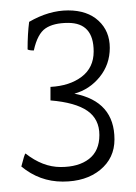

<svg xmlns="http://www.w3.org/2000/svg" viewBox="-20 -701 261 369"><path d="M160 -602Q160 -657 111 -657Q83 -657 67.5 -646.5Q52 -636 45 -604Q36 -604 33 -606Q33 -636 36 -659Q74 -681 111 -681Q148 -681 169.5 -661Q191 -641 191 -609Q191 -577 171.5 -553Q152 -529 123 -521Q200 -506 200 -433Q200 -397 172.5 -374.5Q145 -352 100.5 -352Q56 -352 21 -381Q27 -405 29 -406Q62 -380 96.5 -380Q131 -380 151 -395.5Q171 -411 171 -441.5Q171 -472 148 -488Q125 -504 77 -508V-534Q114 -536 137 -553.5Q160 -571 160 -602Z"/></svg>

Font: Halant Light
Style: Regular
Weight: 300
Designer: Hitesh Malaviya (Devanagari), Satya Rajpurohit (Latin)
Foundry: Indian Type Foundry
Version: Version 1.101;PS 1.0;hotconv 1.0.78;makeotf.lib2.5.61930; tt